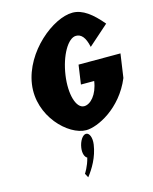

<svg xmlns="http://www.w3.org/2000/svg" viewBox="-165 -946 1115 1402"><g transform="rotate(-15 392.0 -244.5)"><path d="M784.3 -462H467.5L446.6 -317H546.8C532.3 -216 477 -158 429.5 -158C368.4 -158 335.2 -272 355.4 -412C376 -555 442.1 -670 503.3 -670C541.8 -670 570.9 -641 587.1 -564L739.7 -699C666.9 -786 598.5 -840 522 -840C375.8 -840 135.8 -649 101.6 -412C67.6 -176 265.1 15 398.8 15C484.2 15 672.1 -74 758.5 -283ZM388.9 40C363.6 40 336.7 80 329.5 130C323.7 170 334.6 201 353.3 210C337.6 275 306.3 320 306.3 320L323 351C363.7 299 410 223 423.4 130C430.6 80 415.2 40 388.9 40Z"/></g></svg>

Font: Blink
Style: WideObl
Weight: 400
Designer: Mew Too
Foundry: Cannot Into Space Fonts
Version: Version 001.000